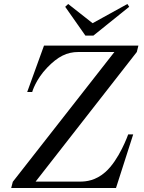

<svg xmlns="http://www.w3.org/2000/svg" viewBox="-20 -940 720 960"><path d="M306 -906 407 -762H447L626 -906L617 -920L443 -824L321 -920ZM36 0H560L646 -268H621C621 -268 576 -140 506 -79C458 -37 411 -32 380 -32H158L664 -680L672 -712H200L116 -480H141C141 -481 159 -543 216 -602C269 -657 314 -680 372 -680H552L44 -31Z"/></svg>

Font: Old Standard
Style: Italic
Weight: 400
Italic angle: -15.2°
Designer: Alexey Kryukov <alexios@thessalonica.org.ru>
Version: Version 2.0